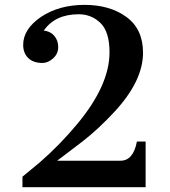

<svg xmlns="http://www.w3.org/2000/svg" viewBox="-20 -777 707 797"><path d="M480.5 -109.9Q533.2 -109.9 548.3 -189.5H584.5V0H73.2V-43.5L144.5 -102.5Q229 -175.8 301.8 -263.7Q434.6 -423.8 434.6 -559.6Q434.6 -645 397.2 -681.4Q359.9 -717.8 306.6 -717.8Q208.5 -717.8 161.6 -649.9Q203.1 -645.5 217.8 -606.4Q221.7 -595.2 221.7 -582Q221.7 -553.7 200.4 -534.7Q179.2 -515.6 156.7 -515.6Q118.2 -515.6 97.2 -536.1Q76.2 -556.6 76.2 -590.8Q76.2 -656.2 150.4 -707Q225.6 -756.8 330.8 -756.8Q436 -756.8 504.9 -706.5Q573.7 -656.2 573.7 -558.1Q573.7 -441.4 456.1 -314Q389.2 -241.7 323.2 -190.4L217.3 -109.9Z"/></svg>

Font: Cantata One
Style: Regular
Weight: 400
Designer: Joana Maria Correia da Silva
Foundry: Joana Maria Correia da Silva
Version: Version 1.002